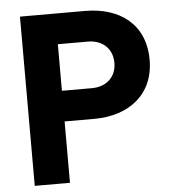

<svg xmlns="http://www.w3.org/2000/svg" viewBox="-53 -794 755 842"><g transform="rotate(-5 324.5 -372.5)"><path d="M66 0H221V-270H352C504 -270 616 -354 616 -507C616 -663 506 -745 352 -745H66ZM221 -405V-610H353C418 -610 461 -569 461 -507C461 -446 418 -405 353 -405Z"/></g></svg>

Font: Mluvka ExtraBold
Style: Regular
Weight: 800
Designer: Modified by Jiří Krblich, Original typeface by Gumpita Rahayu
Foundry: Gumpita Rahayu & Jiří Krblich
Version: Version 2.000;Glyphs 3.1.1 (3134)